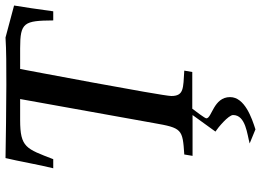

<svg xmlns="http://www.w3.org/2000/svg" viewBox="-145 -572 946 696"><g transform="rotate(-90 328.0 -224.0)"><path d="M66 -504H99C137 -602 141 -624 241 -624H317L230 -140C212 -37 208 -35 116 -29L111 1H259L199 84C213 93 259 131 259 148C259 194 188 199 156 208L207 229C248 216 324 190 324 137C324 77 247 71 247 51C247 46 272 13 282 0H415L420 -29C356 -33 328 -30 328 -76C328 -108 426 -624 426 -624H501C595 -624 601 -610 602 -504H635C639 -536 654 -637 656 -646L540 -677C493 -674 437 -674 369 -674C283 -674 173 -676 103 -677C92 -632 78 -551 66 -504Z"/></g></svg>

Font: KpRoman
Style: SemiboldItalic
Weight: 600
Italic angle: -11°
Version: Version 0.66